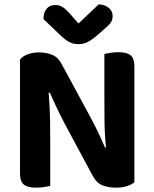

<svg xmlns="http://www.w3.org/2000/svg" viewBox="-20 -856 709 883"><path d="M72 -447 202 -449Q206 -408 208 -366Q210 -324 210.5 -284.5Q211 -245 211 -207V-1Q202 1 183.5 4Q165 7 147 7Q106 7 89 -7.5Q72 -22 72 -58ZM598 -162 469 -160Q461 -235 460.5 -303.5Q460 -372 460 -435V-608Q469 -610 487 -613Q505 -616 524 -616Q564 -616 581 -601.5Q598 -587 598 -551ZM598 -208V-292V-18Q586 -7 564 0Q542 7 511 7Q479 7 451.5 -3.5Q424 -14 405 -50L275 -292Q263 -315 251.5 -338.5Q240 -362 229.5 -385Q219 -408 209 -430L72 -399V-582Q84 -598 108 -606.5Q132 -615 160 -615Q192 -615 220 -604Q248 -593 266 -557L397 -315Q409 -293 420.5 -269.5Q432 -246 443 -222.5Q454 -199 463 -177ZM341 -748Q364 -769 387.5 -792Q411 -815 434 -836Q461 -835 479.5 -820.5Q498 -806 498 -782Q498 -764 488.5 -751Q479 -738 457 -720L418 -686Q395 -668 378.5 -660.5Q362 -653 341 -653Q316 -653 298 -663Q280 -673 263 -689L180 -768Q180 -799 194.5 -816Q209 -833 235 -833Q252 -833 267 -824Q282 -815 305 -789Z"/></svg>

Font: BalooTamma2Bold
Style: Bold
Weight: 700
Designer: Divya Kowshik, Shuchita Grover and Ek Type
Foundry: Ek Type
Version: Version 1.700